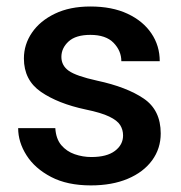

<svg xmlns="http://www.w3.org/2000/svg" viewBox="-20 -558 555 588"><path d="M356.9 -143.1Q356.9 -160.6 348.1 -174.8Q339.4 -189 314.7 -200.9Q290 -212.9 242.2 -222.7Q157.7 -240.7 105.5 -276.6Q53.2 -312.5 53.2 -378.9Q53.2 -421.9 77.9 -458Q102.5 -494.1 148.2 -516.1Q193.8 -538.1 256.8 -538.1Q323.2 -538.1 370.6 -515.9Q418 -493.7 443.6 -455.8Q469.2 -418 469.2 -370.6H351.6Q351.6 -402.3 327.9 -426.8Q304.2 -451.2 256.8 -451.2Q211.9 -451.2 189.9 -430.9Q168 -410.6 168 -383.8Q168 -357.4 190.4 -341.3Q212.9 -325.2 277.3 -311Q368.2 -291.5 420.2 -256.1Q472.2 -220.7 472.2 -149.4Q472.2 -103 445.8 -66.9Q419.4 -30.8 371.3 -10.5Q323.2 9.8 258.3 9.8Q186 9.8 136.5 -16.1Q86.9 -42 61.3 -82.3Q35.6 -122.6 35.6 -165.5H149.4Q151.4 -132.8 167.7 -113.5Q184.1 -94.2 208.7 -85.7Q233.4 -77.1 259.8 -77.1Q307.1 -77.1 332 -95.9Q356.9 -114.7 356.9 -143.1Z"/></svg>

Font: Vazirmatn UI Medium
Style: Regular
Weight: 500
Designer: Saber Rastikerdar
Foundry: Saber Rastikerdar
Version: Version 33.003